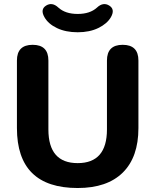

<svg xmlns="http://www.w3.org/2000/svg" viewBox="-20 -935 780 964"><path d="M370 9Q65 9 65 -292V-631Q65 -710 144 -710Q223 -710 223 -631V-285Q223 -116 370 -116Q517 -116 517 -285V-631Q517 -710 596 -710Q675 -710 675 -631V-292Q675 -146 596.5 -68.5Q518 9 370 9ZM370 -773Q310 -773 266 -794Q222 -815 203 -849Q181 -888 211.5 -907Q242 -926 273 -897Q308 -865 370 -865Q432 -865 467 -897Q498 -926 528.5 -907Q559 -888 537 -849Q518 -816 474 -794.5Q430 -773 370 -773Z"/></svg>

Font: Nunito VF Beta Light
Style: Regular
Weight: 300
Designer: Vernon Adams
Foundry: newtypography
Version: Version 3.001